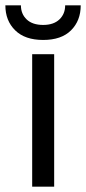

<svg xmlns="http://www.w3.org/2000/svg" viewBox="-54 -696 321 716"><path d="M66 0V-494H148V0ZM247 -676Q247 -619 211 -583Q175 -547 107 -547Q39 -547 2.5 -583Q-34 -619 -34 -676H24Q24 -644 45.5 -623.5Q67 -603 107 -603Q146 -603 167.5 -623.5Q189 -644 189 -676Z"/></svg>

Font: Blinker
Style: Regular
Weight: 400
Designer: Juergen Huber
Foundry: supertype
Version: 1.017